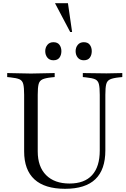

<svg xmlns="http://www.w3.org/2000/svg" viewBox="-20 -1170 790 1201"><path d="M387 11Q260 11 195.5 -48Q131 -107 131 -223V-577Q131 -622 125.5 -644Q120 -666 102 -674Q84 -682 45 -686L25 -688V-713L173 -710H174L322 -713V-688L302 -686Q264 -682 245.5 -673.5Q227 -665 221.5 -643.5Q216 -622 216 -577V-223Q216 -127 268.5 -74.5Q321 -22 415 -22Q508 -22 556 -74.5Q604 -127 604 -229V-577Q604 -622 598.5 -644Q593 -666 575 -674Q557 -682 518 -686L498 -688V-713L646 -711L745 -713V-688L725 -686Q687 -682 668.5 -673.5Q650 -665 644.5 -643.5Q639 -622 639 -577V-229Q639 -109 576.5 -49Q514 11 387 11ZM314 -793Q290 -793 276.5 -809.5Q263 -826 263 -850Q263 -873 276.5 -889.5Q290 -906 314 -906Q340 -906 352 -889.5Q364 -873 364 -850Q364 -826 352 -809.5Q340 -793 314 -793ZM504 -793Q480 -793 466.5 -809.5Q453 -826 453 -850Q453 -873 466.5 -889.5Q480 -906 504 -906Q530 -906 542 -889.5Q554 -873 554 -850Q554 -826 542 -809.5Q530 -793 504 -793ZM431 -970H419L324 -1150H405Z"/></svg>

Font: Baskervville SC
Style: Regular
Weight: 400
Designer: Alexis Faudot, Rémi Forte, Morgane Pierson, Rafael Ribas, Tanguy Vanlaeys, Rosalie Wagner, Thomas Huot-Marchand
Foundry: ANRT
Version: Version 1.100